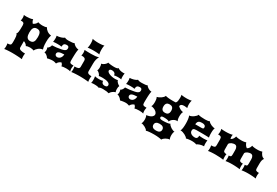

<svg xmlns="http://www.w3.org/2000/svg" viewBox="90 -2155 5487 3797"><g transform="rotate(30 2833.5 -256.0)"><path d="M147.9 45.4Q147.9 11.2 146.7 -17.8Q145.5 -46.9 142.1 -68.4Q138.7 -89.8 132.6 -103.3Q126.5 -116.7 116.2 -120.1Q126 -125 132.1 -136.2Q138.2 -147.5 141.8 -169.9Q145.5 -192.4 146.7 -228.5Q147.9 -264.6 147.9 -319.8Q147.5 -340.8 142.6 -353.3Q137.7 -365.7 129.2 -372.3Q120.6 -378.9 108.2 -381.1Q95.7 -383.3 80.1 -383.3H64.9Q68.8 -393.1 71.8 -410.4Q74.7 -427.7 74.7 -446.8Q74.7 -465.3 72 -482.2Q69.3 -499 64.9 -509.3Q79.1 -507.3 95 -506.3Q110.8 -505.4 127.9 -505.4Q163.1 -505.4 199.2 -510.3Q235.4 -515.1 266.6 -527.3Q268.1 -505.4 278.3 -484.4Q288.6 -463.4 304.7 -445.8Q316.4 -450.7 328.6 -458.5Q340.8 -466.3 351.8 -476.8Q362.8 -487.3 371.6 -500Q380.4 -512.7 384.8 -527.3Q390.1 -523.9 400.6 -521Q411.1 -518.1 425 -515.6Q439 -513.2 454.8 -511.7Q470.7 -510.3 486.8 -510.3Q517.6 -510.3 543 -514.6Q568.4 -519 580.6 -527.3Q588.9 -509.8 603.5 -492.4Q618.2 -475.1 637.9 -460.7Q657.7 -446.3 681.9 -436.5Q706.1 -426.8 733.4 -424.8Q727.5 -412.1 720 -373Q712.4 -334 712.4 -265.1Q712.4 -195.8 720 -156.7Q727.5 -117.7 733.4 -105Q706.1 -103 681.9 -92Q657.7 -81.1 637.9 -65.2Q618.2 -49.3 603.5 -30.8Q588.9 -12.2 580.6 4.9Q569.8 -2 547.6 -7.1Q525.4 -12.2 495.6 -12.2Q464.8 -12.2 440.4 -7.1Q416 -2 404.3 4.9Q398.4 -12.2 378.4 -30Q358.4 -47.9 324.2 -62V84Q324.2 101.6 335.7 112.8Q347.2 124 366.9 130.1Q386.7 136.2 412.4 138.7Q438 141.1 466.8 141.1Q463.9 151.4 462.2 166.5Q460.4 181.6 460.4 198.7Q460.4 217.3 461.9 236.3Q463.4 255.4 466.8 268.6Q451.2 266.1 425.3 263.9Q399.4 261.7 368.2 259.8Q336.9 257.8 303.2 256.8Q269.5 255.9 238.8 255.9Q215.3 255.9 189.9 256.8Q164.6 257.8 140.9 259.3Q117.2 260.7 96.9 263.2Q76.7 265.6 64 268.6Q67.9 255.9 69.3 238Q70.8 220.2 70.8 203.1Q70.8 187.5 68.8 171.9Q66.9 156.2 64 141.1Q85.9 141.1 101.6 138.7Q117.2 136.2 127.4 130.1Q137.7 124 142.3 112.8Q147 101.6 147 84ZM331.1 -264.6Q331.1 -233.9 335.4 -207.8Q339.8 -181.6 350.6 -162.6Q361.3 -143.6 379.6 -132.8Q397.9 -122.1 426.3 -122.1Q453.1 -122.1 471.7 -130.4Q490.2 -138.7 502 -156Q513.7 -173.3 518.8 -200.2Q523.9 -227.1 523.9 -264.6Q523.9 -302.2 518.8 -328.9Q513.7 -355.5 502 -372.6Q490.2 -389.6 471.7 -397.5Q453.1 -405.3 426.3 -405.3Q397.9 -405.3 379.6 -394.8Q361.3 -384.3 350.6 -365.5Q339.8 -346.7 335.4 -321Q331.1 -295.4 331.1 -264.6Z M786.6 -71.8Q793 -83 795.9 -97.7Q798.8 -112.3 798.8 -127.4Q798.8 -143.1 795.4 -158.7Q792 -174.3 786.6 -184.1Q799.8 -188.5 810.3 -198.2Q820.8 -208 828.4 -220.2Q835.9 -232.4 840.8 -245.1Q845.7 -257.8 847.2 -268.6Q849.6 -267.6 852.5 -267.6Q855.5 -267.6 858.9 -267.6Q895 -267.6 946.3 -274.4Q997.6 -281.2 1057.1 -292.5Q1085 -297.9 1103 -305.7Q1121.1 -313.5 1131.8 -323.5Q1142.6 -333.5 1146.7 -345.2Q1150.9 -356.9 1150.9 -370.1Q1150.9 -394 1138.9 -407Q1127 -419.9 1097.7 -419.9Q1059.1 -419.9 1040.8 -400.6Q1022.5 -381.3 1022.5 -337.4Q1006.3 -341.3 983.4 -343Q960.4 -344.7 932.6 -344.7Q918.5 -344.7 904.1 -344.2Q889.6 -343.8 876 -343Q862.3 -342.3 850.6 -340.8Q838.9 -339.4 830.6 -337.4Q833.5 -352.5 835.7 -371.6Q837.9 -390.6 837.9 -416Q837.9 -424.3 837.6 -431.4Q837.4 -438.5 836.7 -445.3Q835.9 -452.1 834.5 -459.7Q833 -467.3 830.6 -476.6Q851.1 -476.6 875.5 -480.7Q899.9 -484.9 923.1 -491.7Q946.3 -498.5 965.3 -507.8Q984.4 -517.1 994.6 -527.3Q1003.4 -522.9 1011.7 -519.8Q1020 -516.6 1030.8 -514.4Q1041.5 -512.2 1055.7 -511.2Q1069.8 -510.3 1089.8 -510.3Q1135.7 -510.3 1168.2 -514.9Q1200.7 -519.5 1214.8 -527.3Q1222.7 -512.7 1237.3 -499.5Q1252 -486.3 1269.3 -476.8Q1286.6 -467.3 1304.4 -461.7Q1322.3 -456.1 1336.9 -456.1H1341.3Q1336.9 -445.3 1334 -426.3Q1331.1 -407.2 1329.1 -383.5Q1327.1 -359.9 1326.2 -333.5Q1325.2 -307.1 1324.5 -281.5Q1323.7 -255.9 1323.7 -233.4Q1323.7 -210.9 1323.7 -195.3Q1323.7 -175.3 1327.1 -162.8Q1330.6 -150.4 1340.6 -143.6Q1350.6 -136.7 1368.9 -134.3Q1387.2 -131.8 1416.5 -131.8Q1414.6 -126 1412.8 -117.4Q1411.1 -108.9 1409.7 -99.1Q1408.2 -89.4 1407.5 -79.6Q1406.7 -69.8 1406.7 -61.5Q1406.7 -23.4 1416.5 0Q1404.8 -5.4 1378.4 -8.8Q1352.1 -12.2 1320.8 -12.2Q1285.6 -12.2 1258.5 -8.8Q1231.4 -5.4 1215.8 0Q1211.9 -26.9 1200.9 -43Q1189.9 -59.1 1178.7 -68.4Q1161.6 -63 1147.5 -54Q1133.3 -44.9 1122.3 -34.4Q1111.3 -23.9 1104.5 -13.4Q1097.7 -2.9 1095.7 4.9Q1084.5 2 1075.4 -1Q1066.4 -3.9 1057.1 -6.6Q1047.9 -9.3 1037.1 -10.7Q1026.4 -12.2 1011.7 -12.2Q996.6 -12.2 979.7 -10.7Q962.9 -9.3 946.3 -6.6Q929.7 -3.9 915.3 -1Q900.9 2 890.6 4.9Q882.3 -8.8 870.1 -22.2Q857.9 -35.6 844 -46.6Q830.1 -57.6 815.2 -64.5Q800.3 -71.3 786.6 -71.8ZM996.6 -162.6Q996.6 -150.9 1001.5 -141.8Q1006.3 -132.8 1013.9 -126.7Q1021.5 -120.6 1030.8 -117.4Q1040 -114.3 1048.8 -114.3Q1064.9 -114.3 1081.8 -120.6Q1098.6 -127 1112.8 -140.9Q1127 -154.8 1136.7 -177.2Q1146.5 -199.7 1148.4 -231.9Q1106.4 -231 1077.4 -226.3Q1048.3 -221.7 1030.3 -213.1Q1012.2 -204.6 1004.4 -191.9Q996.6 -179.2 996.6 -162.6Z M1479.5 -578.6Q1482.4 -584 1485.1 -594.7Q1487.8 -605.5 1489.5 -619.6Q1491.2 -633.8 1492.4 -650.1Q1493.7 -666.5 1493.7 -683.6Q1493.7 -699.2 1492.4 -714.1Q1491.2 -729 1489.3 -741.9Q1487.3 -754.9 1484.6 -765.1Q1481.9 -775.4 1479 -781.2Q1487.8 -778.3 1502.2 -775.6Q1516.6 -772.9 1534.4 -771Q1552.2 -769 1572 -767.8Q1591.8 -766.6 1610.8 -766.6Q1628.4 -766.6 1649.2 -767.3Q1669.9 -768.1 1689.2 -770Q1708.5 -772 1724.1 -774.7Q1739.7 -777.3 1747.6 -781.2Q1744.6 -774.9 1742.4 -764.6Q1740.2 -754.4 1738.5 -741.5Q1736.8 -728.5 1736.1 -713.6Q1735.4 -698.7 1735.4 -683.6Q1735.4 -668 1736.1 -652.8Q1736.8 -637.7 1738.5 -623.8Q1740.2 -609.9 1742.4 -598.1Q1744.6 -586.4 1747.6 -578.6Q1739.7 -581.1 1724.9 -582.8Q1710 -584.5 1691.2 -585.7Q1672.4 -586.9 1651.9 -587.6Q1631.3 -588.4 1612.3 -588.4Q1593.3 -588.4 1573.2 -587.6Q1553.2 -586.9 1534.9 -585.7Q1516.6 -584.5 1502 -582.8Q1487.3 -581.1 1479.5 -578.6ZM1440.4 0Q1444.3 -12.7 1445.8 -30.3Q1447.3 -47.9 1447.3 -64.9Q1447.3 -80.6 1445.3 -96.2Q1443.4 -111.8 1440.4 -127Q1467.8 -127 1488.5 -129.4Q1509.3 -131.8 1523.2 -137.9Q1537.1 -144 1544.2 -155.3Q1551.3 -166.5 1551.3 -184.1V-319.8Q1550.8 -340.8 1543.7 -353.3Q1536.6 -365.7 1524.9 -372.3Q1513.2 -378.9 1497.8 -381.1Q1482.4 -383.3 1465.3 -383.3H1449.7Q1453.6 -393.1 1456.5 -410.4Q1459.5 -427.7 1459.5 -446.8Q1459.5 -465.3 1456.8 -482.7Q1454.1 -500 1449.7 -510.3Q1491.2 -508.3 1527.1 -507.3Q1563 -506.3 1594.7 -506.3Q1653.8 -506.3 1696.8 -511Q1739.7 -515.6 1770.5 -527.3Q1760.7 -508.3 1753.4 -491Q1746.1 -473.6 1741 -454.3Q1735.8 -435.1 1733.2 -412.1Q1730.5 -389.2 1730.5 -359.4L1730 -184.1Q1730 -166.5 1737.5 -155.3Q1745.1 -144 1758.3 -137.9Q1771.5 -131.8 1789.6 -129.4Q1807.6 -127 1828.6 -127Q1825.7 -116.7 1824 -101.6Q1822.3 -86.4 1822.3 -69.3Q1822.3 -50.8 1823.5 -32Q1824.7 -13.2 1828.6 0Q1815.4 -2.4 1792.5 -4.6Q1769.5 -6.8 1742.4 -8.5Q1715.3 -10.3 1685.8 -11.2Q1656.2 -12.2 1629.9 -12.2Q1606.4 -12.2 1578.9 -11.5Q1551.3 -10.7 1524.7 -9Q1498 -7.3 1475.6 -5.1Q1453.1 -2.9 1440.4 0Z M1889.2 -10.7Q1893.1 -21 1895.3 -41.7Q1897.5 -62.5 1897.5 -87.9Q1897.5 -108.4 1895 -129.4Q1892.6 -150.4 1889.2 -163.6Q1895 -160.6 1906 -158.4Q1917 -156.2 1930.4 -154.5Q1943.8 -152.8 1958.7 -152.1Q1973.6 -151.4 1987.3 -151.4Q2013.7 -151.4 2036.4 -154.5Q2059.1 -157.7 2072.8 -163.6Q2072.8 -149.4 2076.9 -137Q2081.1 -124.5 2090.1 -115Q2099.1 -105.5 2113.5 -99.9Q2127.9 -94.2 2147.9 -94.2Q2174.3 -94.2 2190.2 -104.5Q2206.1 -114.7 2206.1 -138.2Q2206.1 -156.7 2193.6 -170.4Q2181.2 -184.1 2158.9 -193.1Q2136.7 -202.1 2106 -206.5Q2075.2 -210.9 2039.1 -210.9Q2027.8 -210.9 2014.4 -210.7Q2001 -210.4 1988.3 -209.5Q1975.6 -208.5 1965.1 -206.8Q1954.6 -205.1 1949.7 -202.6Q1949.7 -215.3 1940.7 -229.5Q1931.6 -243.7 1918.9 -255.9Q1906.2 -268.1 1892.3 -276.9Q1878.4 -285.6 1868.7 -287.6Q1872.6 -292 1875.5 -299.8Q1878.4 -307.6 1880.4 -317.6Q1882.3 -327.6 1883.3 -338.6Q1884.3 -349.6 1884.3 -359.9Q1884.3 -381.8 1880.6 -403.1Q1877 -424.3 1868.7 -437Q1886.2 -440.4 1903.8 -449Q1921.4 -457.5 1936.8 -469.5Q1952.1 -481.4 1964.1 -496.3Q1976.1 -511.2 1981.9 -527.3Q1986.8 -524.4 2001.5 -521.5Q2016.1 -518.6 2036.1 -516.1Q2056.2 -513.7 2079.1 -512.2Q2102.1 -510.7 2123.5 -510.7Q2163.1 -510.7 2186.5 -517.6Q2210 -524.4 2216.3 -537.1Q2223.1 -527.8 2237.1 -520.8Q2251 -513.7 2267.8 -509Q2284.7 -504.4 2302.7 -502.2Q2320.8 -500 2336.9 -500Q2346.7 -500 2354.7 -501Q2362.8 -502 2369.1 -503.4Q2367.7 -493.2 2366.5 -484.6Q2365.2 -476.1 2364.5 -468Q2363.8 -460 2363.3 -451.7Q2362.8 -443.4 2362.8 -433.6Q2362.8 -415 2364 -397Q2365.2 -378.9 2369.1 -364.7Q2360.8 -370.1 2341.1 -372.3Q2321.3 -374.5 2296.4 -374.5Q2282.7 -374.5 2268.3 -373.8Q2253.9 -373 2241.5 -371.8Q2229 -370.6 2219.5 -368.9Q2210 -367.2 2206.1 -364.7Q2206.1 -397 2183.6 -415.3Q2161.1 -433.6 2124 -433.6Q2093.3 -433.6 2080.8 -422.6Q2068.4 -411.6 2068.4 -395Q2068.4 -378.9 2084.7 -364.3Q2101.1 -349.6 2127.9 -338.6Q2154.8 -327.6 2188.5 -321.3Q2222.2 -314.9 2257.3 -314.9Q2266.1 -314.9 2275.1 -315.4Q2284.2 -315.9 2292.5 -316.9Q2300.8 -317.9 2307.9 -319.6Q2314.9 -321.3 2319.3 -323.7Q2320.8 -309.1 2330.3 -294.9Q2339.8 -280.8 2352.8 -268.6Q2365.7 -256.3 2379.2 -247.3Q2392.6 -238.3 2402.3 -234.4Q2396 -224.6 2392.3 -204.8Q2388.7 -185.1 2388.7 -162.6Q2388.7 -142.1 2391.6 -123.3Q2394.5 -104.5 2402.3 -93.8Q2384.8 -88.9 2367.9 -80.6Q2351.1 -72.3 2336.4 -61Q2321.8 -49.8 2309.8 -35.9Q2297.9 -22 2290.5 -5.9Q2271 -12.7 2235.8 -17.6Q2200.7 -22.5 2154.8 -22.5Q2134.3 -22.5 2119.6 -21Q2105 -19.5 2094.7 -16.8Q2084.5 -14.2 2077.6 -10.3Q2070.8 -6.3 2066.4 -1Q2059.1 -5.4 2048.1 -8.5Q2037.1 -11.7 2023.7 -13.7Q2010.3 -15.6 1995.8 -16.6Q1981.4 -17.6 1967.8 -17.6Q1942.9 -17.6 1922.4 -16.6Q1901.9 -15.6 1889.2 -10.7Z M2453.6 -71.8Q2460 -83 2462.9 -97.7Q2465.8 -112.3 2465.8 -127.4Q2465.8 -143.1 2462.4 -158.7Q2459 -174.3 2453.6 -184.1Q2466.8 -188.5 2477.3 -198.2Q2487.8 -208 2495.4 -220.2Q2502.9 -232.4 2507.8 -245.1Q2512.7 -257.8 2514.2 -268.6Q2516.6 -267.6 2519.5 -267.6Q2522.5 -267.6 2525.9 -267.6Q2562 -267.6 2613.3 -274.4Q2664.6 -281.2 2724.1 -292.5Q2752 -297.9 2770 -305.7Q2788.1 -313.5 2798.8 -323.5Q2809.6 -333.5 2813.7 -345.2Q2817.9 -356.9 2817.9 -370.1Q2817.9 -394 2805.9 -407Q2793.9 -419.9 2764.6 -419.9Q2726.1 -419.9 2707.8 -400.6Q2689.5 -381.3 2689.5 -337.4Q2673.3 -341.3 2650.4 -343Q2627.4 -344.7 2599.6 -344.7Q2585.4 -344.7 2571 -344.2Q2556.6 -343.8 2543 -343Q2529.3 -342.3 2517.6 -340.8Q2505.9 -339.4 2497.6 -337.4Q2500.5 -352.5 2502.7 -371.6Q2504.9 -390.6 2504.9 -416Q2504.9 -424.3 2504.6 -431.4Q2504.4 -438.5 2503.7 -445.3Q2502.9 -452.1 2501.5 -459.7Q2500 -467.3 2497.6 -476.6Q2518.1 -476.6 2542.5 -480.7Q2566.9 -484.9 2590.1 -491.7Q2613.3 -498.5 2632.3 -507.8Q2651.4 -517.1 2661.6 -527.3Q2670.4 -522.9 2678.7 -519.8Q2687 -516.6 2697.8 -514.4Q2708.5 -512.2 2722.7 -511.2Q2736.8 -510.3 2756.8 -510.3Q2802.7 -510.3 2835.2 -514.9Q2867.7 -519.5 2881.8 -527.3Q2889.6 -512.7 2904.3 -499.5Q2918.9 -486.3 2936.3 -476.8Q2953.6 -467.3 2971.4 -461.7Q2989.3 -456.1 3003.9 -456.1H3008.3Q3003.9 -445.3 3001 -426.3Q2998 -407.2 2996.1 -383.5Q2994.1 -359.9 2993.2 -333.5Q2992.2 -307.1 2991.5 -281.5Q2990.7 -255.9 2990.7 -233.4Q2990.7 -210.9 2990.7 -195.3Q2990.7 -175.3 2994.1 -162.8Q2997.6 -150.4 3007.6 -143.6Q3017.6 -136.7 3035.9 -134.3Q3054.2 -131.8 3083.5 -131.8Q3081.5 -126 3079.8 -117.4Q3078.1 -108.9 3076.7 -99.1Q3075.2 -89.4 3074.5 -79.6Q3073.7 -69.8 3073.7 -61.5Q3073.7 -23.4 3083.5 0Q3071.8 -5.4 3045.4 -8.8Q3019 -12.2 2987.8 -12.2Q2952.6 -12.2 2925.5 -8.8Q2898.4 -5.4 2882.8 0Q2878.9 -26.9 2867.9 -43Q2856.9 -59.1 2845.7 -68.4Q2828.6 -63 2814.5 -54Q2800.3 -44.9 2789.3 -34.4Q2778.3 -23.9 2771.5 -13.4Q2764.6 -2.9 2762.7 4.9Q2751.5 2 2742.4 -1Q2733.4 -3.9 2724.1 -6.6Q2714.8 -9.3 2704.1 -10.7Q2693.4 -12.2 2678.7 -12.2Q2663.6 -12.2 2646.7 -10.7Q2629.9 -9.3 2613.3 -6.6Q2596.7 -3.9 2582.3 -1Q2567.9 2 2557.6 4.9Q2549.3 -8.8 2537.1 -22.2Q2524.9 -35.6 2511 -46.6Q2497.1 -57.6 2482.2 -64.5Q2467.3 -71.3 2453.6 -71.8ZM2663.6 -162.6Q2663.6 -150.9 2668.5 -141.8Q2673.3 -132.8 2680.9 -126.7Q2688.5 -120.6 2697.8 -117.4Q2707 -114.3 2715.8 -114.3Q2731.9 -114.3 2748.8 -120.6Q2765.6 -127 2779.8 -140.9Q2793.9 -154.8 2803.7 -177.2Q2813.5 -199.7 2815.4 -231.9Q2773.4 -231 2744.4 -226.3Q2715.3 -221.7 2697.3 -213.1Q2679.2 -204.6 2671.4 -191.9Q2663.6 -179.2 2663.6 -162.6Z M3148.4 -2.9Q3161.6 -4.4 3177.7 -7.6Q3193.8 -10.7 3210.7 -15.9Q3227.5 -21 3243.2 -28.6Q3258.8 -36.1 3271.2 -46.6Q3283.7 -57.1 3291 -70.6Q3298.3 -84 3298.3 -101.1Q3298.3 -117.2 3290.5 -131.6Q3282.7 -146 3270.3 -158Q3257.8 -169.9 3241.7 -179.2Q3225.6 -188.5 3208.7 -194.8Q3191.9 -201.2 3176.3 -204.6Q3160.6 -208 3148.4 -208Q3154.3 -213.9 3158.7 -224.4Q3163.1 -234.9 3165.5 -248.3Q3168 -261.7 3169.2 -277.6Q3170.4 -293.5 3170.4 -310.1Q3170.4 -327.6 3168.9 -344.5Q3167.5 -361.3 3164.8 -376Q3162.1 -390.6 3158 -401.6Q3153.8 -412.6 3148.4 -418Q3168.5 -421.9 3192.4 -432.9Q3216.3 -443.8 3238 -459Q3259.8 -474.1 3275.9 -491.9Q3292 -509.8 3296.4 -527.3Q3307.1 -522.9 3325 -519.8Q3342.8 -516.6 3364.7 -514.4Q3386.7 -512.2 3410.9 -511.2Q3435.1 -510.3 3459 -510.3Q3477.5 -510.3 3496.1 -510.7Q3514.6 -511.2 3531.7 -512.7Q3549.8 -531.7 3555.2 -561.5Q3560.5 -591.3 3560.5 -627.9Q3560.5 -639.2 3560.3 -648.2Q3560.1 -657.2 3559.3 -665.5Q3558.6 -673.8 3557.1 -682.1Q3555.7 -690.4 3553.7 -700.7Q3558.1 -698.2 3569.3 -696Q3580.6 -693.8 3596.7 -692.1Q3612.8 -690.4 3632.6 -689.5Q3652.3 -688.5 3674.3 -688.5Q3685.5 -688.5 3701.4 -689.2Q3717.3 -689.9 3733.9 -691.7Q3750.5 -693.4 3765.1 -695.6Q3779.8 -697.8 3788.1 -700.7Q3785.2 -695.3 3782.5 -685.5Q3779.8 -675.8 3777.8 -663.8Q3775.9 -651.9 3774.7 -638.9Q3773.4 -626 3773.4 -615.2Q3773.4 -596.2 3774.4 -583.7Q3775.4 -571.3 3776.9 -562Q3778.3 -552.7 3780 -545.4Q3781.7 -538.1 3783.2 -529.8Q3775.9 -531.2 3765.6 -532.5Q3755.4 -533.7 3744.6 -534.9Q3733.9 -536.1 3723.9 -536.6Q3713.9 -537.1 3707.5 -537.1Q3671.9 -537.1 3650.1 -524.2Q3628.4 -511.2 3625.5 -483.4Q3637.2 -470.2 3652.6 -458.7Q3668 -447.3 3684.6 -438.7Q3701.2 -430.2 3718.3 -424.8Q3735.4 -419.4 3751.5 -418Q3746.1 -412.1 3741.9 -400.9Q3737.8 -389.6 3735.1 -375.2Q3732.4 -360.8 3731 -344Q3729.5 -327.1 3729.5 -310.1Q3729.5 -293.5 3731 -277.6Q3732.4 -261.7 3735.1 -248.3Q3737.8 -234.9 3742.2 -224.4Q3746.6 -213.9 3752.4 -208Q3748 -209 3742.7 -209.2Q3737.3 -209.5 3732.9 -209.5Q3710 -209.5 3686.5 -200Q3663.1 -190.4 3644.3 -176.3Q3625.5 -162.1 3613.3 -145.5Q3601.1 -128.9 3600.1 -114.7Q3593.8 -121.6 3580.6 -126.5Q3567.4 -131.3 3550.3 -134.3Q3533.2 -137.2 3512.9 -138.4Q3492.7 -139.6 3472.2 -139.6Q3454.1 -139.6 3442.9 -137Q3431.6 -134.3 3425.3 -129.6Q3418.9 -125 3416.7 -119.1Q3414.6 -113.3 3414.6 -106.9Q3414.6 -97.7 3418.2 -90.8Q3421.9 -84 3430.2 -79.6Q3438.5 -75.2 3452.6 -73Q3466.8 -70.8 3487.8 -70.8Q3511.2 -70.8 3536.9 -72.3Q3562.5 -73.7 3585.2 -76.7Q3607.9 -79.6 3625.5 -84.2Q3643.1 -88.9 3650.9 -95.2Q3656.7 -78.1 3673.8 -61Q3690.9 -43.9 3712.6 -29.8Q3734.4 -15.6 3757.6 -6.8Q3780.8 2 3798.8 2Q3793.5 6.8 3789.6 16.8Q3785.6 26.9 3783.2 39.8Q3780.8 52.7 3779.5 67.1Q3778.3 81.5 3778.3 95.2Q3778.3 109.4 3779.8 123.3Q3781.2 137.2 3783.9 149.2Q3786.6 161.1 3790.5 169.9Q3794.4 178.7 3799.3 182.6Q3777.3 182.6 3753.7 190.2Q3730 197.8 3708.7 210.2Q3687.5 222.7 3671.4 238Q3655.3 253.4 3648.9 268.6Q3642.1 265.6 3625.5 262.5Q3608.9 259.3 3585.9 256.3Q3563 253.4 3535.9 251.7Q3508.8 250 3481 250Q3451.7 250 3422.4 251.2Q3393.1 252.4 3367.9 254.9Q3342.8 257.3 3324.2 260.7Q3305.7 264.2 3298.3 268.6Q3295.4 254.9 3278.3 239.7Q3261.2 224.6 3238.3 211.9Q3215.3 199.2 3190.7 190.9Q3166 182.6 3147.9 182.6Q3153.3 178.7 3157.5 168.9Q3161.6 159.2 3164.6 146Q3167.5 132.8 3168.9 118.2Q3170.4 103.5 3170.4 90.3Q3170.4 77.6 3168.9 63Q3167.5 48.3 3164.8 35.2Q3162.1 22 3158 11.7Q3153.8 1.5 3148.4 -2.9ZM3358.9 -323.2Q3358.9 -295.4 3365.7 -276.9Q3372.6 -258.3 3384.5 -247.3Q3396.5 -236.3 3412.8 -231.7Q3429.2 -227.1 3447.8 -227.1Q3466.3 -227.1 3482.7 -231.7Q3499 -236.3 3511 -247.3Q3522.9 -258.3 3529.8 -276.9Q3536.6 -295.4 3536.6 -323.2Q3536.6 -351.1 3529.8 -369.6Q3522.9 -388.2 3511 -399.2Q3499 -410.2 3482.7 -414.8Q3466.3 -419.4 3447.8 -419.4Q3429.2 -419.4 3412.8 -414.8Q3396.5 -410.2 3384.5 -399.2Q3372.6 -388.2 3365.7 -369.6Q3358.9 -351.1 3358.9 -323.2ZM3367.7 88.9Q3367.7 125.5 3393.3 145.5Q3418.9 165.5 3469.2 165.5Q3519.5 165.5 3545.2 145.5Q3570.8 125.5 3570.8 88.9Q3570.8 52.2 3545.2 32.2Q3519.5 12.2 3469.2 12.2Q3418.9 12.2 3393.3 32.2Q3367.7 52.2 3367.7 88.9Z M3886.2 -81.1Q3896 -92.8 3901.4 -113.8Q3906.7 -134.8 3909.4 -159.4Q3912.1 -184.1 3912.8 -209Q3913.6 -233.9 3913.6 -252.9Q3913.6 -272.9 3912.1 -298.3Q3910.6 -323.7 3907.5 -347.9Q3904.3 -372.1 3899.2 -391.6Q3894 -411.1 3886.7 -419.9Q3908.2 -419.9 3934.1 -430.9Q3960 -441.9 3983.2 -458.3Q4006.3 -474.6 4023.4 -493.2Q4040.5 -511.7 4044.9 -527.3Q4071.8 -518.1 4108.4 -514.2Q4145 -510.3 4199.2 -510.3Q4237.3 -510.3 4262.2 -514.6Q4287.1 -519 4302.7 -527.3Q4311 -510.3 4330.3 -496.6Q4349.6 -482.9 4372.3 -473.1Q4395 -463.4 4417.7 -457.8Q4440.4 -452.1 4455.1 -451.7Q4451.2 -443.4 4448 -433.6Q4444.8 -423.8 4442.6 -410.6Q4440.4 -397.5 4439.2 -379.6Q4438 -361.8 4438 -337.9Q4438 -321.3 4438.7 -305.7Q4439.5 -290 4440.9 -276.9Q4442.4 -263.7 4444.1 -253.7Q4445.8 -243.7 4447.8 -238.8Q4435.5 -239.7 4415 -240.5Q4394.5 -241.2 4370.1 -241.9Q4345.7 -242.7 4319.1 -242.9Q4292.5 -243.2 4268.6 -243.2Q4240.2 -243.2 4212.2 -242.9Q4184.1 -242.7 4154.3 -242.7Q4129.4 -242.7 4114.7 -238.3Q4100.1 -233.9 4092.5 -226.3Q4085 -218.8 4082.8 -208Q4080.6 -197.3 4080.6 -184.6Q4080.6 -165.5 4089.8 -149.9Q4099.1 -134.3 4115.2 -123.3Q4131.3 -112.3 4153.3 -106.2Q4175.3 -100.1 4200.2 -100.1Q4220.7 -100.1 4232.9 -106.2Q4245.1 -112.3 4251.7 -122.6Q4258.3 -132.8 4260.3 -146.5Q4262.2 -160.2 4262.2 -175.8Q4268.1 -173.8 4279.8 -172.4Q4291.5 -170.9 4305.2 -170.2Q4318.8 -169.4 4332.8 -168.9Q4346.7 -168.5 4356.9 -168.5Q4367.2 -168.5 4380.4 -168.9Q4393.6 -169.4 4406.5 -170.2Q4419.4 -170.9 4430.7 -172.4Q4441.9 -173.8 4448.7 -175.8Q4447.8 -170.4 4446.5 -161.4Q4445.3 -152.3 4444.6 -142.1Q4443.8 -131.8 4443.4 -121.6Q4442.9 -111.3 4442.9 -104.5Q4442.9 -80.6 4444.6 -66.2Q4446.3 -51.8 4450.2 -40.5H4441.4Q4421.4 -40.5 4400.4 -36.9Q4379.4 -33.2 4359.9 -27.1Q4340.3 -21 4323.2 -12.7Q4306.2 -4.4 4293.9 4.9Q4287.1 0.5 4275.1 -2.7Q4263.2 -5.9 4248.8 -8.1Q4234.4 -10.3 4218.5 -11.2Q4202.6 -12.2 4188 -12.2Q4170.4 -12.2 4151.4 -10.7Q4132.3 -9.3 4115 -6.6Q4097.7 -3.9 4083.5 -1Q4069.3 2 4061.5 4.9Q4057.1 -7.8 4038.8 -22.9Q4020.5 -38.1 3996.1 -51Q3971.7 -64 3944.3 -72.8Q3917 -81.5 3894.5 -81.5Q3892.1 -81.5 3890.1 -81.3Q3888.2 -81.1 3886.2 -81.1ZM4210.9 -331.1Q4230.5 -331.1 4241.9 -332.5Q4253.4 -334 4259.5 -338.4Q4265.6 -342.8 4267.3 -350.3Q4269 -357.9 4269 -370.6Q4269 -394 4249 -408.7Q4229 -423.3 4186.5 -423.3Q4160.2 -423.3 4141.1 -418.9Q4122.1 -414.6 4109.1 -403.8Q4096.2 -393.1 4089.4 -375.5Q4082.5 -357.9 4081.1 -331.1Z M4562 0Q4565.9 -12.7 4567.4 -30.3Q4568.8 -47.9 4568.8 -64.9Q4568.8 -80.6 4566.9 -96.2Q4564.9 -111.8 4562 -127Q4589.4 -127 4607.2 -129.4Q4625 -131.8 4635.7 -137.9Q4646.5 -144 4650.6 -155.3Q4654.8 -166.5 4654.8 -184.1V-319.8Q4654.3 -340.8 4649.4 -353.3Q4644.5 -365.7 4636 -372.3Q4627.4 -378.9 4615 -381.1Q4602.5 -383.3 4586.9 -383.3H4571.8Q4575.7 -393.1 4578.6 -410.4Q4581.5 -427.7 4581.5 -446.8Q4581.5 -465.3 4578.9 -482.2Q4576.2 -499 4571.8 -509.3Q4589.8 -506.8 4616.2 -505.4Q4642.6 -503.9 4671.9 -503.9Q4693.4 -503.9 4715.1 -504.9Q4736.8 -505.9 4757.3 -508.1Q4777.8 -510.3 4795.9 -513.7Q4814 -517.1 4828.1 -522.5Q4824.7 -512.7 4823.5 -502.7Q4822.3 -492.7 4822.3 -482.4Q4822.3 -468.8 4824 -455.3Q4825.7 -441.9 4828.1 -429.2Q4848.1 -436.5 4861.1 -449Q4874 -461.4 4882.3 -475.3Q4890.6 -489.3 4895 -503.2Q4899.4 -517.1 4902.3 -527.3Q4908.7 -523.4 4921.6 -520.3Q4934.6 -517.1 4951.4 -514.9Q4968.3 -512.7 4987.3 -511.5Q5006.3 -510.3 5024.4 -510.3Q5040.5 -510.3 5057.1 -511.2Q5073.7 -512.2 5088.4 -514.4Q5103 -516.6 5114.7 -519.8Q5126.5 -522.9 5132.3 -527.3Q5144 -495.1 5160.2 -471.2Q5176.3 -447.3 5200.2 -431.6Q5218.3 -439.5 5230.2 -451.7Q5242.2 -463.9 5250 -477.3Q5257.8 -490.7 5262 -503.9Q5266.1 -517.1 5268.6 -527.3Q5274.9 -523.4 5287.8 -520.3Q5300.8 -517.1 5317.6 -514.9Q5334.5 -512.7 5353.5 -511.5Q5372.6 -510.3 5390.6 -510.3Q5406.7 -510.3 5423.3 -511.2Q5439.9 -512.2 5454.6 -514.4Q5469.2 -516.6 5481 -519.8Q5492.7 -522.9 5498.5 -527.3Q5514.2 -485.8 5537.8 -457Q5561.5 -428.2 5601.1 -416.5Q5593.3 -406.7 5587.4 -395.5Q5581.5 -384.3 5577.4 -369.9Q5573.2 -355.5 5571.3 -336.9Q5569.3 -318.4 5569.3 -293.9V-184.1Q5569.3 -166.5 5573.5 -155.3Q5577.6 -144 5587.6 -137.9Q5597.7 -131.8 5613.5 -129.4Q5629.4 -127 5652.8 -127Q5651.4 -121.1 5649.9 -114.7Q5648.4 -108.4 5647.5 -100.3Q5646.5 -92.3 5645.8 -81.8Q5645 -71.3 5645 -57.1Q5645 -43 5646.7 -26.4Q5648.4 -9.8 5652.8 0Q5637.7 -2.4 5617.7 -4.6Q5597.7 -6.8 5575 -8.5Q5552.2 -10.3 5527.3 -11.2Q5502.4 -12.2 5477.5 -12.2Q5457.5 -12.2 5436.3 -11.5Q5415 -10.7 5395 -9Q5375 -7.3 5357.7 -5.1Q5340.3 -2.9 5328.6 0Q5330.1 -5.9 5331.3 -13.7Q5332.5 -21.5 5333.3 -30.8Q5334 -40 5334.5 -49.8Q5335 -59.6 5335 -68.4Q5335 -73.2 5334.5 -81.5Q5334 -89.8 5333.3 -98.4Q5332.5 -106.9 5331.3 -114.7Q5330.1 -122.6 5328.6 -127Q5345.2 -127 5356.2 -128.7Q5367.2 -130.4 5374 -136.2Q5380.9 -142.1 5383.8 -153.6Q5386.7 -165 5386.7 -184.1V-285.6Q5386.7 -304.7 5382.8 -321.8Q5378.9 -338.9 5370.8 -351.8Q5362.8 -364.7 5350.1 -372.3Q5337.4 -379.9 5319.3 -379.9Q5309.1 -379.9 5292.5 -377Q5275.9 -374 5258.5 -366.9Q5241.2 -359.9 5226.1 -348.4Q5210.9 -336.9 5203.6 -319.8Q5203.1 -313.5 5203.1 -307.1Q5203.1 -300.8 5203.1 -293.9V-184.1Q5203.1 -166.5 5207.3 -155.3Q5211.4 -144 5221.4 -137.9Q5231.4 -131.8 5247.3 -129.4Q5263.2 -127 5286.6 -127Q5285.2 -121.1 5283.7 -114.7Q5282.2 -108.4 5281.2 -100.3Q5280.3 -92.3 5279.5 -81.8Q5278.8 -71.3 5278.8 -57.1Q5278.8 -43 5280.5 -26.4Q5282.2 -9.8 5286.6 0Q5271.5 -2.4 5251.5 -4.6Q5231.4 -6.8 5208.7 -8.5Q5186 -10.3 5161.1 -11.2Q5136.2 -12.2 5111.3 -12.2Q5091.3 -12.2 5070.1 -11.5Q5048.8 -10.7 5028.8 -9Q5008.8 -7.3 4991.5 -5.1Q4974.1 -2.9 4962.4 0Q4963.9 -5.9 4965.1 -13.7Q4966.3 -21.5 4967 -30.8Q4967.8 -40 4968.3 -49.8Q4968.8 -59.6 4968.8 -68.4Q4968.8 -73.2 4968.3 -81.5Q4967.8 -89.8 4967 -98.4Q4966.3 -106.9 4965.1 -114.7Q4963.9 -122.6 4962.4 -127Q4979 -127 4990 -128.7Q5001 -130.4 5007.8 -136.2Q5014.6 -142.1 5017.6 -153.6Q5020.5 -165 5020.5 -184.1V-285.6Q5020.5 -304.7 5016.6 -321.8Q5012.7 -338.9 5004.6 -351.8Q4996.6 -364.7 4983.9 -372.3Q4971.2 -379.9 4953.1 -379.9Q4942.9 -379.9 4925.8 -376.7Q4908.7 -373.5 4891.1 -366.2Q4873.5 -358.9 4858.4 -346.9Q4843.3 -335 4836.4 -317.4L4836.9 -184.1Q4836.9 -152.3 4856.4 -139.6Q4876 -127 4911.1 -127Q4908.2 -116.7 4906.5 -101.6Q4904.8 -86.4 4904.8 -69.3Q4904.8 -50.8 4906.2 -32Q4907.7 -13.2 4911.1 0Q4879.9 -4.9 4836.9 -8.5Q4793.9 -12.2 4731.9 -12.2Q4708.5 -12.2 4683.8 -11.5Q4659.2 -10.7 4636.5 -9Q4613.8 -7.3 4594.2 -5.1Q4574.7 -2.9 4562 0Z"/></g></svg>

Font: Arbutus
Style: Regular
Weight: 400
Designer: Karolina Lach
Foundry: Sorkin Type Co.
Version: Version 1.002